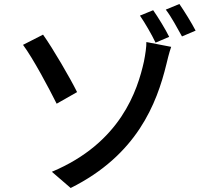

<svg xmlns="http://www.w3.org/2000/svg" viewBox="-20 -880 1040 959"><path d="M876 -860 808 -832C836 -796 866 -739 889 -698L957 -727C938 -764 901 -824 876 -860ZM745 -829 679 -802C704 -766 738 -707 757 -667L825 -696C807 -733 769 -795 745 -829ZM195 -707 95 -656C146 -587 223 -442 263 -362L365 -420C331 -489 243 -640 195 -707ZM239 -22 333 59C664 -106 763 -362 811 -559C815 -575 824 -615 835 -646L711 -670C712 -649 706 -608 699 -573C667 -429 583 -166 239 -22Z"/></svg>

Font: Spoqa Han Sans Neo Medium
Style: Regular
Weight: 500
Designer: [Spoqa Han Sans Neo] Dong-huui Kim ___ Younghwa Kang ___ Yujin Lee ___ [Noto Sans] Ryoko NISHIZUKA ____ (kana & ideograp
Foundry: Spoqa (http://www.spoqa-han-sans.com)
Version: Version 1.100;hotconv 1.0.109;makeotfexe 2.5.65596